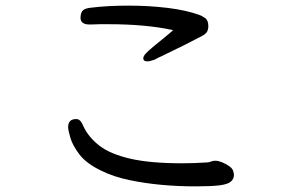

<svg xmlns="http://www.w3.org/2000/svg" viewBox="-20 -671 1040 682"><path d="M595 -564Q498 -585 366 -585H334Q319 -585 303 -584H298Q266 -584 266 -608V-610Q267 -627 275 -634.5Q283 -642 306 -644Q363 -651 436 -651Q509 -651 575 -643Q641 -635 688 -618Q697 -615 708.5 -607Q720 -599 720 -578Q720 -572 719 -569Q717 -553 699 -544Q649 -517 551 -470Q543 -467 529 -459Q512 -453 503 -453Q489 -453 489 -464Q489 -471 497 -480Q505 -489 523 -504Q543 -521 562 -536Q581 -551 595 -564ZM627 -91Q667 -91 715 -94Q722 -94 729 -97Q736 -100 744 -100H746Q755 -100 769 -94.5Q783 -89 796 -79.5Q809 -70 810 -56Q810 -56 810.5 -54.5Q811 -53 811 -50Q811 -35 799.5 -25.5Q788 -16 758.5 -12.5Q729 -9 675 -9Q547 -9 441 -31Q383 -43 339 -65Q287 -90 262.5 -122Q238 -154 230 -181.5Q222 -209 222 -219Q222 -247 248 -248H252Q266 -248 276 -223Q294 -184 332.5 -154Q371 -124 442 -107.5Q513 -91 627 -91Z"/></svg>

Font: Moon Stars Kai HW
Style: Bold
Weight: 700
Designer: GuiWonder
Version: Version 1.101